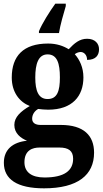

<svg xmlns="http://www.w3.org/2000/svg" viewBox="-20 -786 563 1045"><path d="M192 -616V-606H301C308 -651 326 -712 338 -753V-766H281C250 -723 209 -658 192 -616ZM220 239C404 239 492 166 492 45C492 -48 436 -106 311 -106H201C174 -106 155 -116 155 -140C155 -165 171 -184 188 -193C199 -191 228 -189 242 -189C374 -189 434 -263 434 -365C434 -419 413 -462 387 -491C394 -497 407 -503 419 -503C436 -503 454 -488 454 -460C503 -460 519 -487 519 -518C519 -549 497 -575 454 -575C413 -575 385 -551 354 -518C325 -536 288 -549 242 -549C107 -549 44 -481 44 -364C44 -284 86 -231 142 -209C93 -180 58 -149 58 -106C58 -60 93 -34 127 -20C49 -12 1 28 1 100C1 190 73 239 220 239ZM239 -247C189 -247 172 -292 172 -364C172 -439 189 -490 239 -490C291 -490 306 -441 306 -365C306 -291 292 -247 239 -247ZM222 180C152 180 113 151 113 97C113 31 158 17 195 17H303C353 17 378 35 378 78C378 143 330 180 222 180Z"/></svg>

Font: Noto Serif Bengali SemiCondensed
Style: Bold
Weight: 700
Width: 4
Designer: Juan Bruce, Universal Thirst, Indian Type Foundry and the Monotype Design Team.
Foundry: Monotype Imaging Inc.
Version: Version 2.003